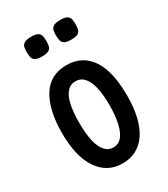

<svg xmlns="http://www.w3.org/2000/svg" viewBox="-170 -739 728 832"><g transform="rotate(-30 194.0 -323.0)"><path d="M195 14Q156 14 126 -2Q96 -18 74.5 -49.5Q53 -81 42 -126.5Q31 -172 31 -231Q31 -289 41.5 -334.5Q52 -380 72 -412Q92 -444 122.5 -460.5Q153 -477 193 -477Q248 -477 284.5 -448Q321 -419 339 -364.5Q357 -310 357 -232Q357 -172 346 -126Q335 -80 314 -49Q293 -18 263 -2Q233 14 195 14ZM193 -66Q219 -66 235.5 -85Q252 -104 261 -141.5Q270 -179 270 -234Q270 -287 261.5 -323Q253 -359 236 -378Q219 -397 192 -397Q168 -397 151 -378Q134 -359 126 -322.5Q118 -286 118 -233Q118 -178 126.5 -141Q135 -104 152 -85Q169 -66 193 -66ZM269 -562Q244 -562 234 -569Q224 -576 222 -588Q220 -600 220 -612Q220 -624 222 -635Q224 -646 234.5 -653Q245 -660 269 -660Q294 -660 304 -653Q314 -646 316 -634.5Q318 -623 318 -611Q318 -600 316 -588Q314 -576 304 -569Q294 -562 269 -562ZM123 -562Q98 -562 88 -569Q78 -576 76 -588Q74 -600 74 -612Q74 -624 76 -635Q78 -646 88.5 -653Q99 -660 124 -660Q148 -660 158 -653Q168 -646 170 -634.5Q172 -623 172 -611Q172 -600 170 -588Q168 -576 158 -569Q148 -562 123 -562Z"/></g></svg>

Font: Fredoka Condensed
Style: Regular
Weight: 400
Width: 3
Designer: Ben Nathan
Foundry: Milena B. Brandão, Ben Nathan
Version: Version 2.001